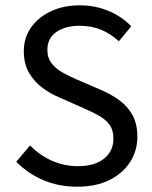

<svg xmlns="http://www.w3.org/2000/svg" viewBox="-20 -688 571 720"><path d="M269.5 12.2Q200.2 12.2 142.3 -12.5Q84.5 -37.1 41 -81.5L92.8 -142.6Q128.4 -106 174.3 -85.4Q220.2 -64.9 271.5 -64.9Q335.4 -64.9 370.4 -93.3Q405.3 -121.6 405.3 -168Q405.3 -200.7 390.4 -220.7Q375.5 -240.7 350.3 -254.6Q325.2 -268.6 293.9 -282.2L201.2 -323.2Q170.4 -335.9 139.9 -358.2Q109.4 -380.4 89.4 -414.1Q69.3 -447.8 69.3 -496.1Q69.3 -546.4 96.7 -585.2Q124 -624 171.4 -646Q218.8 -668 278.8 -668Q337.4 -668 387.2 -647Q437 -626 472.2 -589.4L425.8 -533.2Q396 -561 359.9 -576.2Q323.7 -591.3 278.3 -591.3Q224.6 -591.3 191.2 -567.9Q157.7 -544.4 157.7 -501.5Q157.7 -470.7 173.8 -450.2Q189.9 -429.7 214.6 -416Q239.3 -402.3 265.1 -391.1L357.9 -351.1Q396 -335 427.2 -312.3Q458.5 -289.6 476.8 -256.6Q495.1 -223.6 495.1 -174.8Q495.1 -123 468 -80.6Q440.9 -38.1 390.4 -12.9Q339.8 12.2 269.5 12.2Z"/></svg>

Font: Varta Medium
Style: Regular
Weight: 500
Designer: Joana Correia, Viktoriya Grabowska, Eben Sorkin
Foundry: Sorkin Type Co.
Version: Version 1.004